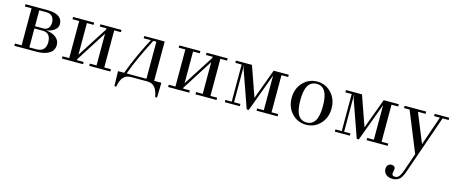

<svg xmlns="http://www.w3.org/2000/svg" viewBox="-45 -1027 4546 1924"><g transform="rotate(15 2227.5 -65.5)"><path d="M41 0V-23.4H110.4V-408.2H41V-431.6H267.6Q348.1 -431.6 387.2 -404.1Q426.3 -376.5 426.3 -327.6Q426.3 -291.5 394.8 -266.1Q363.3 -240.7 314.9 -232.9V-230.5Q377.4 -224.1 413.8 -193.8Q450.2 -163.6 450.2 -117.7Q450.2 -61 402.6 -30.5Q355 0 271.5 0ZM190.4 -23.4H262.2Q360.4 -23.4 360.4 -123Q360.4 -168.5 339.8 -194.1Q319.3 -219.7 276.9 -219.7H190.4ZM190.4 -243.2H275.9Q310.5 -243.2 328.4 -265.1Q346.2 -287.1 346.2 -321.8Q346.2 -358.9 326.7 -383.5Q307.1 -408.2 259.8 -408.2H190.4Z M535.2 0V-23.4H604.5V-408.2H535.2V-431.6H753.9V-408.2H684.6V-79.1L887.7 -396.5V-408.2H818.4V-431.6H1037.1V-408.2H967.8V-23.4H1037.1V0H818.4V-23.4H887.7V-352.5L684.6 -33.2V-23.4H753.9V0Z M1110.4 -23.4H1173.8Q1210 -123 1259.3 -229Q1306.2 -330.1 1347.7 -408.2H1273.4V-431.6H1485.4V-23.4H1560.5L1556.6 130.9H1537.1Q1528.3 79.6 1510.7 49.8Q1497.1 26.9 1475.1 13.4Q1453.1 0 1413.1 0H1257.8Q1217.8 0 1195.8 13.4Q1173.8 26.9 1160.2 49.8Q1142.6 79.6 1133.8 130.9H1114.3ZM1199.7 -23.4H1405.3V-408.2H1373.5Q1315.9 -295.4 1281.7 -221.7Q1230 -110.4 1199.7 -23.4ZM1257.8 0Z M1636.7 0V-23.4H1706.1V-408.2H1636.7V-431.6H1855.5V-408.2H1786.1V-79.1L1989.3 -396.5V-408.2H1919.9V-431.6H2138.7V-408.2H2069.3V-23.4H2138.7V0H1919.9V-23.4H1989.3V-352.5L1786.1 -33.2V-23.4H1855.5V0Z M2224.6 0V-23.4H2290V-408.2H2224.6V-431.6H2390.6L2500.5 -118.7L2615.7 -431.6H2772.5V-408.2H2703.1V-23.4H2772.5V0H2553.7V-23.4H2623V-380.9H2622.1L2476.6 12.7H2455.1L2320.8 -369.1Q2316.9 -392.6 2316.9 -408.2H2314.5V-23.4H2379.9V0Z M2920.2 -55.7Q2860.4 -119.1 2860.4 -215.8Q2860.4 -312.5 2920.2 -376Q2980 -439.5 3067.4 -439.5Q3154.8 -439.5 3214.6 -376Q3274.4 -312.5 3274.4 -215.8Q3274.4 -119.1 3214.6 -55.7Q3154.8 7.8 3067.4 7.8Q2980 7.8 2920.2 -55.7ZM2979.7 -367.7Q2950.2 -319.3 2950.2 -215.8Q2950.2 -112.3 2979.7 -64Q3009.3 -15.6 3067.4 -15.6Q3125.5 -15.6 3155 -64Q3184.6 -112.3 3184.6 -215.8Q3184.6 -319.3 3155 -367.7Q3125.5 -416 3067.4 -416Q3009.3 -416 2979.7 -367.7Z M3366.2 0V-23.4H3431.6V-408.2H3366.2V-431.6H3532.2L3642.1 -118.7L3757.3 -431.6H3914.1V-408.2H3844.7V-23.4H3914.1V0H3695.3V-23.4H3764.6V-380.9H3763.7L3618.2 12.7H3596.7L3462.4 -369.1Q3458.5 -392.6 3458.5 -408.2H3456.1V-23.4H3521.5V0Z M3952.1 227.1Q3952.1 203.1 3966.1 188Q3980 172.9 4003.9 172.9Q4021 172.9 4031 182.9Q4041 192.9 4041 206.1Q4041 215.3 4037.1 231Q4033.2 245.6 4033.2 256.3Q4033.2 280.3 4066.4 280.3Q4091.3 280.3 4107.9 257.8Q4124.5 235.4 4137.2 197.8L4202.1 9.3L4032.2 -408.2H3974.6V-431.6H4198.2V-408.2H4119.1L4242.2 -105.5L4346.7 -408.2H4286.6V-431.6H4437.5V-408.2H4374.5L4163.6 199.2Q4157.2 217.8 4152.1 229.7Q4147 241.7 4137.2 258.1Q4127.4 274.4 4116.2 283.9Q4105 293.5 4087.2 300.5Q4069.3 307.6 4047.9 307.6Q4006.8 307.6 3979.5 286.9Q3952.1 266.1 3952.1 227.1Z"/></g></svg>

Font: Theano Didot
Style: Regular
Weight: 400
Designer: Alexey Kryukov
Version: Version 2.0